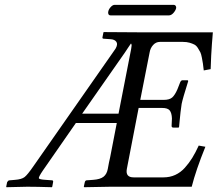

<svg xmlns="http://www.w3.org/2000/svg" viewBox="-20 -780 909 802"><path d="M502 -561 323.2 -305.2H475.1L527.8 -575.2Q529.8 -586.9 529.8 -589.8Q529.8 -596.7 526.9 -598.1Q523.9 -593.3 515.1 -580.8Q506.3 -568.4 502 -561ZM119.1 -85 453.1 -563Q458 -569.3 462.9 -577.1Q473.1 -595.2 466.1 -605.2Q459 -615.2 442.9 -616.2Q438 -616.7 428.5 -617.2Q418.9 -617.7 414.1 -618.2Q406.2 -618.2 408.2 -625L412.1 -645L414.1 -646L564.9 -645H869.1Q868.7 -637.2 867.2 -620.8Q865.7 -604.5 865.2 -596.2Q861.8 -552.2 859.9 -491.2Q855 -490.2 845.5 -488.5Q835.9 -486.8 831.1 -485.8Q829.1 -504.9 827.6 -514.4Q826.2 -523.9 823.2 -539.3Q820.3 -554.7 816.7 -562Q813 -569.3 806.6 -579.3Q800.3 -589.4 792 -593.8Q783.7 -598.1 771.7 -601.6Q759.8 -605 744.1 -605H647.9Q631.3 -605 619.6 -592Q607.9 -579.1 605 -561L565.9 -362.8H664.1Q688 -362.8 699.5 -373Q710.9 -383.3 721.2 -407.2L732.9 -437Q736.8 -444.8 742.2 -444.8H763.2Q766.1 -444.8 766.1 -440.9Q743.2 -368.2 738.8 -346.2Q736.3 -331.1 734.1 -311.5Q731.9 -292 730.2 -273.2Q728.5 -254.4 728 -250Q727.5 -249.5 727.1 -248.5Q726.6 -247.6 726.1 -247.1H704.1Q696.8 -247.1 696.8 -253.9Q696.8 -258.8 697.5 -269.5Q698.2 -280.3 698.2 -285.2Q697.3 -308.1 689 -318.6Q680.7 -329.1 657.2 -329.1H559.1L509.8 -74.2Q503.4 -39.1 538.1 -39.1H663.1Q689.5 -39.1 711.9 -49.3Q734.4 -59.6 752 -79.1Q769.5 -98.6 783 -120.4Q796.4 -142.1 810.1 -171.9Q814.5 -170.9 824 -169.4Q833.5 -168 837.9 -167Q798.3 -69.3 780.8 0H440.9L332 2L330.1 0Q330.6 -2.9 332 -9Q333.5 -15.1 334 -18.1Q335.9 -26.9 342.8 -26.9Q347.2 -27.3 356 -27.8Q364.7 -28.3 369.1 -28.8Q398.4 -30.8 412.4 -41.7Q426.3 -52.7 430.2 -74.2Q435.5 -104.5 439.9 -122.1L467.8 -266.1H296.9L159.2 -67.9Q140.6 -40.5 142.3 -35.4Q144 -30.3 169.9 -28.8Q174.3 -28.3 183.3 -27.8Q192.4 -27.3 196.8 -26.9Q202.1 -26.9 202.1 -21Q201.7 -17.6 200.2 -10.5Q198.7 -3.4 198.2 0Q198.2 0.5 197.5 1Q196.8 1.5 196.8 2Q132.3 0 94.2 0L6.8 2L5.9 0Q6.3 -2.9 7.8 -9.5Q9.3 -16.1 9.8 -19Q10.7 -21 14.2 -24.9Q18.1 -26.9 21 -26.9Q24.4 -27.3 32 -27.8Q39.6 -28.3 43 -28.8Q70.3 -30.8 82.8 -40.5Q95.2 -50.3 119.1 -85ZM686 -715.8H441.9Q435.5 -715.8 433.1 -720.7Q430.7 -725.6 432.1 -731Q433.6 -740.7 442.1 -750.2Q450.7 -759.8 459 -759.8H704.1Q710.9 -759.8 713.9 -755.4Q716.8 -751 715.8 -746.1Q713.4 -735.8 704.3 -725.8Q695.3 -715.8 686 -715.8Z"/></svg>

Font: Common Serif
Style: Italic
Weight: 400
Italic angle: -12°
Designer: Philipp H. Poll, Khaled Hosny
Foundry: Stefan Peev, Context Ltd.
Version: Version 1.026